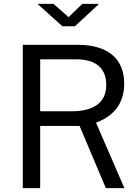

<svg xmlns="http://www.w3.org/2000/svg" viewBox="-20 -974 717 994"><path d="M477 -339C548 -365 623 -420 623 -541C623 -667 542 -742 382 -742H98V0H188V-322H392L528 0H624ZM188 -398V-667H375C472 -667 530 -624 530 -535C530 -443 466 -398 351 -398ZM335 -885 257 -954H174L303 -838H368L493 -954H406Z"/></svg>

Font: Cheyenne Sans
Style: Regular
Weight: 400
Designer: The Public Sans project authors (U.S. Web Design System), Libre Franklin designed by Pablo Impallari and Rodrigo Fuenzal
Foundry: The Cheyenne Sans Project Authors
Version: Version 2.007